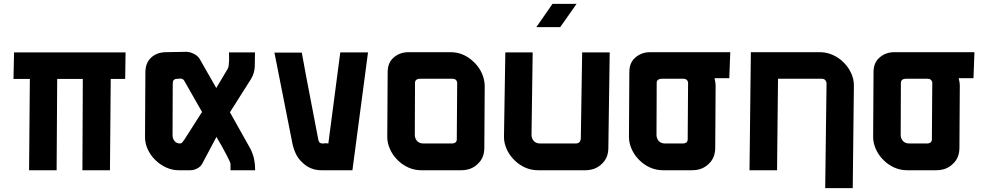

<svg xmlns="http://www.w3.org/2000/svg" viewBox="-20 -884 5130 997"><path d="M53 -612H632L630 -474H555L551 0H408L410 -474H277L274 0H131L135 -474H50Z M1029 -32Q1021 -18 1003.5 -9Q986 0 969 0H908Q874 0 842.5 -14.5Q811 -29 786.5 -53Q762 -77 747.5 -108Q733 -139 733 -173L735 -509Q735 -557 765 -585Q795 -613 843 -613L946 -615Q966 -615 987.5 -604Q1009 -593 1018 -576L1103 -427L1162 -526Q1166 -532 1167.5 -543.5Q1169 -555 1169.5 -568Q1170 -581 1169.5 -593Q1169 -605 1169 -612H1304Q1304 -577 1303 -540.5Q1302 -504 1283 -473L1174 -301L1280 -112Q1294 -84 1299.5 -57.5Q1305 -31 1305 0H1177V-33Q1177 -37 1171 -50Q1165 -63 1155 -82Q1145 -101 1132 -124.5Q1119 -148 1104 -173ZM892 -474Q885 -472 881 -467Q877 -462 877 -449L876 -182Q876 -165 886 -152Q896 -139 915 -139Q923 -139 928.5 -147Q934 -155 938 -160L1028 -301H1030L936 -466Q929 -476 917 -476Z M1648 0Q1590 0 1548 -42Q1527 -62 1515.5 -87Q1504 -112 1498 -141L1405 -611H1547Q1549 -599 1570 -486.5Q1591 -374 1633 -158Q1637 -139 1653 -139Q1655 -139 1658.5 -139Q1662 -139 1669 -140Q1670 -140 1673.5 -140Q1677 -140 1685 -139L1747 -612H1891L1810 0Z M1993 -509Q1993 -558 2023 -584Q2055 -613 2101 -613H2320Q2379 -613 2427 -574Q2477 -533 2492 -475Q2497 -453 2497 -440L2495 -117Q2495 -64 2461 -33Q2428 0 2374 0H2168Q2109 0 2060 -39Q2010 -80 1995 -139Q1991 -154 1991 -173ZM2134 -182Q2134 -177 2135 -173Q2144 -139 2179 -139H2326Q2354 -139 2352 -165L2354 -453V-457Q2349 -475 2331 -475H2162Q2133 -475 2135 -449Z M3139 -117Q3139 -64 3105 -33Q3072 0 3018 0H2774Q2715 0 2666 -39Q2616 -80 2601 -139Q2597 -154 2597 -173L2604 -612H2746L2740 -182Q2740 -177 2741 -173Q2750 -139 2785 -139H2970Q2994 -139 2996 -165L3003 -612H3146ZM2849 -864H2974L2889 -743H2765Z M3389 -182Q3389 -177 3390 -173Q3399 -139 3434 -139H3525Q3553 -139 3551 -165L3553 -453V-457Q3548 -475 3530 -475H3417Q3388 -475 3390 -449ZM3767 -478H3690L3691 -475Q3696 -453 3696 -440L3694 -117Q3694 -64 3660 -33Q3627 0 3573 0H3423Q3364 0 3315 -39Q3265 -80 3250 -139Q3246 -154 3246 -173L3248 -509Q3248 -558 3278 -584Q3310 -613 3356 -613H3772Z M4020 -475 4015 0H3872L3879 -613H4237Q4295 -613 4345 -574Q4395 -533 4410 -475Q4414 -460 4414 -440L4408 93H4265L4272 -453L4271 -457Q4266 -475 4248 -475Z M4657 -182Q4657 -177 4658 -173Q4667 -139 4702 -139H4793Q4821 -139 4819 -165L4821 -453V-457Q4816 -475 4798 -475H4685Q4656 -475 4658 -449ZM5035 -478H4958L4959 -475Q4964 -453 4964 -440L4962 -117Q4962 -64 4928 -33Q4895 0 4841 0H4691Q4632 0 4583 -39Q4533 -80 4518 -139Q4514 -154 4514 -173L4516 -509Q4516 -558 4546 -584Q4578 -613 4624 -613H5040Z"/></svg>

Font: Covid19
Style: Regular
Weight: 400
Designer: Peter Wiegel
Foundry: (c) CAT - Ing. Peter Wiegel.  for Rudolf Maass + Partner GmbH
Version: Version 001.000